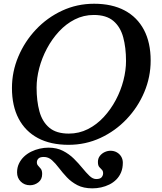

<svg xmlns="http://www.w3.org/2000/svg" viewBox="-20 -782 889 1052"><path d="M180.5 -302Q180.5 -353.5 195 -408.8Q209.5 -464 237 -515.8Q264.5 -567.5 303 -609.2Q341.5 -651 389.8 -675.5Q438 -700 494 -700Q562.5 -700 601 -667.5Q639.5 -635 655 -578Q670.5 -521 670.5 -448Q670.5 -396.5 656.2 -341.2Q642 -286 614.5 -234.2Q587 -182.5 548.5 -140.8Q510 -99 461.5 -74.5Q413 -50 357 -50Q288.5 -50 250 -82.5Q211.5 -115 196 -172Q180.5 -229 180.5 -302ZM73.5 162.5Q73.5 193 93.8 213Q114 233 144.5 233Q169.5 233 190.2 217Q211 201 211 171.5Q211 152.5 203.8 143Q196.5 133.5 189.2 126.2Q182 119 182 107.5Q182 95.5 190.5 86.8Q199 78 220 78Q245 78 264.5 95.5Q284 113 303.2 138.5Q322.5 164 346.5 189.5Q370.5 215 404 232.5Q437.5 250 486.5 250Q510 250 534 244.8Q558 239.5 579.2 229Q600.5 218.5 617.2 201.8Q634 185 643.5 162Q653 139 653 109.5Q653 91 644.2 76.2Q635.5 61.5 620.2 52.8Q605 44 585 44Q569.5 44 553.8 51.2Q538 58.5 527.2 72.2Q516.5 86 516.5 105.5Q516.5 124.5 523.8 133Q531 141.5 538 148Q545 154.5 545 167.5Q545 179 537 189Q529 199 507 199Q488.5 199 470.2 181.5Q452 164 431.2 138.5Q410.5 113 384.8 87.5Q359 62 325 44.5Q291 27 245.5 27Q222 27 197.5 32.5Q173 38 150.8 49Q128.5 60 111.2 76.5Q94 93 83.8 114.5Q73.5 136 73.5 162.5ZM45.5 -300Q45.5 -201.5 82.2 -131.8Q119 -62 188.2 -25.2Q257.5 11.5 355.5 11.5Q449 11.5 530.8 -26.5Q612.5 -64.5 674.2 -129.8Q736 -195 770.8 -277.8Q805.5 -360.5 805.5 -450Q805.5 -548.5 768.8 -618.2Q732 -688 662.8 -724.8Q593.5 -761.5 495.5 -761.5Q402 -761.5 320.2 -723.5Q238.5 -685.5 177 -620.2Q115.5 -555 80.5 -472.2Q45.5 -389.5 45.5 -300Z"/></svg>

Font: Besley Medium
Style: Italic
Weight: 500
Italic angle: -13°
Designer: Owen Earl
Foundry: indestructible type*
Version: Version 2.001